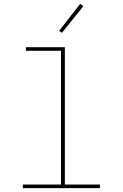

<svg xmlns="http://www.w3.org/2000/svg" viewBox="-20 -981 640 1001"><path d="M99 0V-19H298V-716H115V-735H318V-19H501V0ZM303 -810 288 -820 398 -961 415 -949Z"/></svg>

Font: Iosevka HT Thin Extended
Style: Regular
Weight: 100
Width: 7
Monospace: yes
Designer: Belleve Invis
Foundry: Belleve Invis
Version: Version 32.3.0; ttfautohint (v1.8.4)